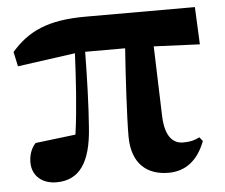

<svg xmlns="http://www.w3.org/2000/svg" viewBox="-45 -602 785 670"><g transform="rotate(-5 347.5 -267.0)"><path d="M506 -427 667 -420 661 -551H278C146 -551 76 -518 17 -450L28 -399L230 -427C226 -343 220 -235 207 -144C163 -139 74 -128 66 -127C50 -110 42 -86 42 -61C42 -12 79 16 127 16C208 16 248 -44 256 -164C262 -240 265 -344 266 -429H406C399 -331 391 -187 391 -122C391 -24 446 17 519 17C578 17 622 -15 648 -83L637 -97C619 -88 605 -84 579 -84C543 -84 517 -111 514 -180Z"/></g></svg>

Font: Noto Serif CJK JP Black
Style: Regular
Weight: 900
Designer: Ryoko NISHIZUKA 西塚涼子 (kana & ideographs); Frank Grießhammer (Latin, Greek & Cyrillic); Wenlong ZHANG 张文龙 (bopomofo); San
Foundry: Adobe Systems Incorporated
Version: Version 1.001;PS 1.001;hotconv 16.6.54;makeotf.lib2.5.65590